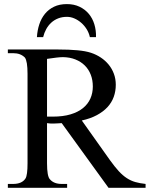

<svg xmlns="http://www.w3.org/2000/svg" viewBox="-20 -899 717 919"><path d="M499.5 0 275.4 -309.6Q262.2 -309.1 252.4 -308.3Q242.7 -307.6 234.9 -307.6Q227.5 -307.6 220.5 -307.9Q213.4 -308.1 205.1 -309.6V-117.7Q205.1 -54.2 219.2 -40.5Q237.8 -18.6 275.4 -18.6H301.3V0H17.6V-18.6H42.5Q85.4 -18.6 102.1 -44.9Q111.8 -60.5 111.8 -117.7V-545.4Q111.8 -606.4 99.1 -623.5Q88.9 -633.8 75 -639.2Q61 -644.5 42.5 -644.5H17.6V-662.1H257.8Q311 -662.1 350.3 -658.4Q389.6 -654.8 415 -646.5Q440.4 -638.2 462.2 -623.8Q483.9 -609.4 500 -589.8Q516.1 -570.3 525.1 -545.9Q534.2 -521.5 534.2 -493.2Q534.2 -462.4 524.4 -435.3Q514.6 -408.2 494.4 -386.2Q474.1 -364.3 443.6 -347.9Q413.1 -331.5 371.6 -322.3L506.8 -131.8Q529.3 -100.6 548.3 -79.8Q567.4 -59.1 586.9 -46.4Q606.4 -33.7 627.9 -27.6Q649.4 -21.5 676.8 -18.6V0ZM424.3 -484.9Q424.3 -516.1 414.3 -541.7Q404.3 -567.4 385.7 -585.7Q367.2 -604 340.8 -614.5Q314.5 -625 281.7 -625.5Q269 -625.5 249.8 -623.3Q230.5 -621.1 205.1 -617.2V-340.8H232.9Q281.7 -340.8 317.6 -351.6Q353.5 -362.3 377.2 -381.6Q400.9 -400.9 412.6 -427.2Q424.3 -453.6 424.3 -484.9ZM410.2 -721.2Q405.8 -741.7 394.8 -759.3Q383.8 -776.9 368.7 -790Q353.5 -803.2 335.9 -810.8Q318.4 -818.4 300.3 -818.4Q277.3 -818.4 258.5 -811Q239.7 -803.7 225.3 -790.5Q210.9 -777.3 201.2 -759.5Q191.4 -741.7 186.5 -721.2H156.7Q158.7 -753.9 168.2 -782.7Q177.7 -811.5 195.3 -833Q212.9 -854.5 238.8 -866.9Q264.6 -879.4 300.3 -879.4Q334 -879.4 360.4 -866.9Q386.7 -854.5 404.8 -833Q422.9 -811.5 431.6 -782.7Q440.4 -753.9 439.5 -721.2Z"/></svg>

Font: Doulos SIL Afr
Style: Regular
Weight: 400
Designer: Walt Agee, Victor Gaultney, Peter Martin, Debbi Hosken, Becca Hirsbrunner
Foundry: SIL International
Version: Version 5.000